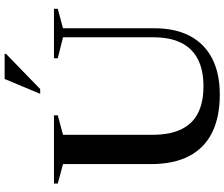

<svg xmlns="http://www.w3.org/2000/svg" viewBox="-90 -868 969 829"><g transform="rotate(-90 394.5 -453.5)"><path d="M648 -276.5V-666L557.5 -688.5V-705H771V-688.5L687 -666V-272Q687 -180 653.2 -117Q619.5 -54 555.5 -21.5Q491.5 11 401 11Q303.5 11 236.5 -22.2Q169.5 -55.5 135 -121.8Q100.5 -188 100.5 -286.5V-666L16.5 -688.5V-705H311V-688.5L227 -666V-279Q227 -204.5 250.5 -155.8Q274 -107 320.5 -83.2Q367 -59.5 437 -59.5Q505 -59.5 552 -83Q599 -106.5 623.5 -154.5Q648 -202.5 648 -276.5ZM404 -764.5 468 -918H576.5V-912L424.5 -764.5Z"/></g></svg>

Font: Newsreader 60pt Medium
Style: Regular
Weight: 500
Designer: Hugues Gentile
Foundry: Production Type
Version: Version 1.003